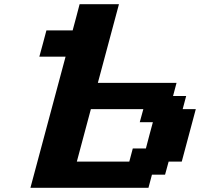

<svg xmlns="http://www.w3.org/2000/svg" viewBox="-20 -895 977 915"><path d="M125 0H687.5L704.1 -62.5H766.6L783.7 -125H846.2Q857.4 -166.5 879.6 -249.8Q901.9 -333 913.1 -375H850.6L867.2 -437.5H804.7L821.3 -500H446.3Q463.4 -562.5 496.6 -687.5Q529.8 -812.5 546.9 -875H359.4Q354 -854 343 -812.5Q332 -771 326.2 -750H201.2Q195.8 -729.5 184.6 -687.7Q173.3 -646 167.5 -625H292.5Q264.6 -520.5 208.7 -312.3Q152.8 -104 125 0ZM596.2 -125H346.2Q357.4 -167 379.6 -250Q401.9 -333 413.1 -375H663.1L646 -312.5H708.5Q702.6 -292 691.7 -250.2Q680.7 -208.5 675.3 -187.5H612.8Z"/></svg>

Font: Faithful 32x
Style: SemiboldOblique
Weight: 400
Foundry: Faithful Resource Pack
Version: Version 1.0; January 27, 2023